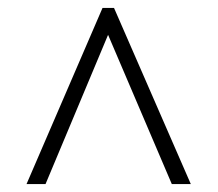

<svg xmlns="http://www.w3.org/2000/svg" viewBox="-20 -734 550 485"><path d="M47 -269 239 -714H268L462 -269H414L253 -646L95 -269Z"/></svg>

Font: Noto Serif Ethiopic SemiCondensed Light
Style: Regular
Weight: 300
Width: 4
Designer: Monotype Design Team
Foundry: Monotype Imaging Inc.
Version: Version 2.102; ttfautohint (v1.8.4.7-5d5b)